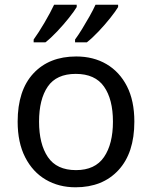

<svg xmlns="http://www.w3.org/2000/svg" viewBox="-20 -786 645 816"><path d="M551 -269Q551 -136 483.5 -63Q416 10 301 10Q230 10 174.5 -22.5Q119 -55 87 -117.5Q55 -180 55 -269Q55 -402 122 -474Q189 -546 304 -546Q377 -546 432.5 -513.5Q488 -481 519.5 -419.5Q551 -358 551 -269ZM146 -269Q146 -174 183.5 -118.5Q221 -63 303 -63Q384 -63 422 -118.5Q460 -174 460 -269Q460 -364 422 -418Q384 -472 302 -472Q220 -472 183 -418Q146 -364 146 -269ZM482 -756Q472 -739 449 -710Q426 -681 399 -652.5Q372 -624 349 -606H299V-618Q313 -637 329 -663Q345 -689 360.5 -716.5Q376 -744 386 -766H482ZM306 -756Q296 -739 273 -710Q250 -681 223 -652.5Q196 -624 173 -606H123V-618Q144 -647 169 -689.5Q194 -732 210 -766H306Z"/></svg>

Font: Noto Sans Carian
Style: Regular
Weight: 400
Designer: Monotype Design Team
Foundry: Monotype Imaging Inc.
Version: Version 2.002; ttfautohint (v1.8.4.7-5d5b)